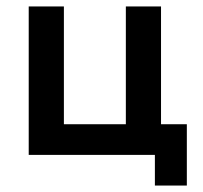

<svg xmlns="http://www.w3.org/2000/svg" viewBox="-20 -480 628 595"><path d="M69 0H460V95H559V-95H479V-460H370V-95H178V-460H69Z"/></svg>

Font: NM-font
Style: Medium
Weight: 500
Designer: ""
Foundry: ""
Version: ""